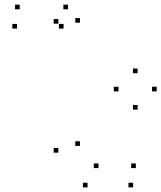

<svg xmlns="http://www.w3.org/2000/svg" viewBox="-20 -795 693 825"><path d="M552 10.2V-9.8H532V10.2ZM563.7 -72.7V-92.7H543.7V-72.7ZM403.2 -72.7V-92.7H383.2V-72.7ZM323.5 -168V-188H303.5V-168ZM323.5 -697.5V-717.5H303.5V-697.5ZM272.3 -755V-775H252.3V-755ZM64.7 -755V-775H44.7V-755ZM53 -672.2V-692.2H33V-672.2ZM253.2 -672.2V-692.2H233.2V-672.2ZM230.7 -693.3V-713.3H210.7V-693.3ZM230.7 -139V-159H210.7V-139ZM356.2 10.2V-9.8H336.2V10.2ZM653.3 -402.3V-422.3H633.3V-402.3ZM571.3 -480.5V-500.5H551.3V-480.5ZM489.2 -402.3V-422.3H469.2V-402.3ZM571.3 -324V-344H551.3V-324Z"/></svg>

Font: Monaspace Krypton Dots Var
Style: Regular
Weight: 400
Designer: Riley Cran and the Lettermatic Team
Version: Version 1.100 (Monaspace Krypton Dots)